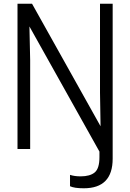

<svg xmlns="http://www.w3.org/2000/svg" viewBox="-20 -800 699 1031"><path d="M430 211Q379 211 356 200V139Q380 147 413 147Q463 147 488.5 126Q514 105 514 44V14L138 -658L142 -477V0H74V-780H152L520 -122L517 -303V-780H585V52Q585 211 430 211Z"/></svg>

Font: Tanohe Sans
Style: Regular
Weight: 400
Designer: Village Type and Design LLC & Cristiano Sobral
Foundry: Cooper Hewitt Smithsonian Design Museum
Version: Version 1.00;September 29, 2021;FontCreator 13.0.0.2655 64-b